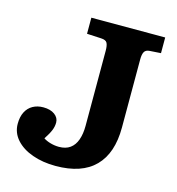

<svg xmlns="http://www.w3.org/2000/svg" viewBox="-106 -792 831 899"><g transform="rotate(15 309.0 -343.0)"><path d="M243.5 14Q181.5 14 131 -4Q80.5 -22 51.2 -55Q22 -88 22 -131Q22 -165 34 -188.5Q46 -212 68 -224.3Q90 -236.5 118.5 -236.5Q153 -236.5 173.8 -221.3Q194.5 -206 194.5 -182.5Q194.5 -164 187 -145.3Q179.5 -126.5 160.5 -97.5Q174.5 -88 195 -82.3Q215.5 -76.5 236 -76.5Q269 -76.5 290 -91.8Q311 -107 321.2 -135.8Q331.5 -164.5 331.5 -203.5V-568Q331.5 -593 325.2 -605.2Q319 -617.5 295.5 -618.5L226.5 -622V-700H584.5V-624L531 -620.5Q512 -619.5 505 -607.5Q498 -595.5 498 -570.5V-240Q498 -115.5 434 -50.8Q370 14 243.5 14Z"/></g></svg>

Font: Literata Variable Black
Style: Regular
Weight: 900
Designer: Latin by Veronika Burian and Jose Scaglione. Greek by Irene Vlachou. Cyrillic by Vera Evstafieva.
Foundry: TypeTogether
Version: Version 3.021